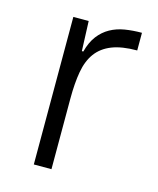

<svg xmlns="http://www.w3.org/2000/svg" viewBox="-85 -580 526 641"><g transform="rotate(15 177.5 -259.0)"><path d="M92 0V-510H145L149 -407H154Q163 -441 179.5 -462.5Q196 -484 218.5 -496.5Q241 -509 268.5 -513.5Q296 -518 327 -518V-457Q274 -457 240 -443.5Q206 -430 186.5 -403.5Q167 -377 160 -337Q153 -297 153 -244V0Z"/></g></svg>

Font: Azeri Sans Light
Style: Regular
Weight: 300
Designer: Hector Gatti & Omnibus-Type (original fonts) / Cristiano Sobral (main changes and remastering)
Version: Version 1.000; ttfautohint (v1.6)